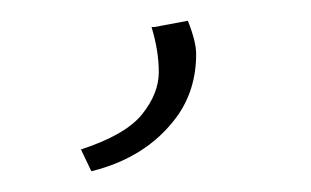

<svg xmlns="http://www.w3.org/2000/svg" viewBox="-20 -26 300 185"><path d="M129 0 161 -6Q169 14 169 26Q169 61 150 87Q121 126 68 139L58 118Q101 104 117 84Q133 64 133 43.5Q133 23 126 0Z"/></svg>

Font: Antic
Style: Regular
Weight: 400
Designer: Santiago Orozco
Foundry: Typemade
Version: Version 1.0012